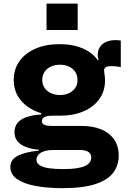

<svg xmlns="http://www.w3.org/2000/svg" viewBox="-20 -803 701 1047"><path d="M321.1 223Q238.8 223 174.5 211.1Q110.3 199.3 73.4 173.9Q36.5 148.5 36.5 107.1Q36.5 65.3 79.8 44.9Q123 24.6 192 18.6V3.8L279.5 14.8Q238.9 14.7 217.1 23Q195.4 31.3 187.1 43.7Q178.8 56.1 178.8 67.6Q178.8 87.7 197.6 98.9Q216.3 110.2 249.4 114.6Q282.4 119 325 119Q406 119 441.7 102.9Q477.4 86.8 477.4 55.8Q477.4 14.8 413.5 14.8H226.8Q149.7 14.8 104.4 -9.4Q59.1 -33.6 59.1 -82.1Q59.1 -126.5 95.4 -150.3Q131.8 -174.2 204.8 -178.8V-201.2L306.4 -172.1H264.8Q237.4 -172.1 222.9 -164.8Q208.3 -157.5 208.3 -142.3Q208.3 -127.8 222.6 -122.1Q236.9 -116.3 265.6 -116.3H424.8Q485.8 -116.3 531.3 -97.7Q576.9 -79 602.1 -42.7Q627.4 -6.3 627.4 45.9Q627.4 99 597.4 138.8Q567.5 178.5 500.3 200.8Q433.2 223 321.1 223ZM306.4 -172.1Q232.4 -172.1 175.8 -196.2Q119.2 -220.4 87.1 -264.1Q55 -307.8 55 -367Q55 -426.2 86.5 -470.1Q118.1 -514 174.4 -538.1Q230.6 -562.3 304.8 -562.3Q377.7 -562.3 432.4 -538.4Q487.1 -514.5 516 -470.6Q534.7 -447.2 543.7 -420.9Q552.7 -394.5 552.7 -364.4Q552.7 -305.9 521.6 -262.8Q490.6 -219.6 435.2 -195.8Q379.8 -172.1 306.4 -172.1ZM306.9 -284.8Q334.9 -284.8 356.5 -295.1Q378 -305.3 390.4 -323.8Q402.7 -342.2 402.7 -367Q402.7 -392 390.4 -410.8Q378 -429.6 356.5 -439.9Q334.9 -450.1 306.9 -450.1Q279 -450.1 257.2 -439.9Q235.4 -429.6 222.9 -410.8Q210.4 -392 210.4 -367Q210.4 -342.2 222.9 -323.8Q235.4 -305.3 257.2 -295.1Q279 -284.8 306.9 -284.8ZM552.7 -364.4 517.7 -423.3 490.3 -463.8 517.5 -476.3Q515.2 -482.5 514 -489.3Q512.9 -496.2 512.9 -502.6Q512.9 -529 525 -547.1Q537.1 -565.3 558.8 -574.7Q580.4 -584.2 609.6 -584.2Q618.2 -584.2 625.3 -583.6Q632.4 -583.1 638.7 -581.9V-437.4Q623.4 -440.2 610 -441.4Q596.5 -442.5 586.9 -442.5Q572.5 -442.5 563.8 -439.8Q555.1 -437.1 551.4 -431.7Q547.6 -426.3 547.6 -418.9Q547.6 -413.5 548.9 -405.7Q550.2 -397.8 551.4 -387.3Q552.7 -376.7 552.7 -364.4ZM233.7 -783.5H403.6V-639.4H233.7Z"/></svg>

Font: Hepta Slab ExtraLight
Style: Regular
Weight: 200
Designer: Michael LaGattuta
Foundry: Michael LaGattuta
Version: Version 1.100